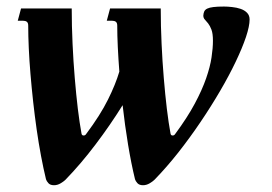

<svg xmlns="http://www.w3.org/2000/svg" viewBox="-20 -544 816 575"><path d="M331.1 -467.3Q331.1 -475.6 326.9 -478.8Q322.8 -481.9 315.4 -481.9H299.8L309.6 -518.6H461.4Q461.4 -466.3 463.9 -413.1Q466.3 -359.9 470.5 -310.3Q474.6 -260.7 479.7 -218Q484.9 -175.3 490.7 -144Q491.7 -138.2 497.1 -138.2Q502 -138.2 504.9 -143.1Q541 -191.9 563.2 -233.4Q585.4 -274.9 597.4 -309.6Q609.4 -344.2 613.5 -372.1Q617.7 -399.9 617.7 -421.9Q617.7 -443.4 613.3 -455.1Q608.9 -466.8 603.3 -473.9Q597.7 -481 593.3 -485.6Q588.9 -490.2 588.9 -497.6Q589.4 -504.9 591.8 -510Q594.2 -515.1 600.8 -518.3Q607.4 -521.5 619.1 -522.9Q630.9 -524.4 650.9 -524.4Q661.6 -524.4 675 -522.9Q688.5 -521.5 700.2 -517.6Q711.9 -513.7 719.7 -505.9Q727.5 -498 727.5 -485.8Q727.5 -465.8 716.6 -433.1Q705.6 -400.4 686 -359.4Q666.5 -318.4 639.4 -272Q612.3 -225.6 580.8 -179Q549.3 -132.3 514.2 -87.6Q479 -43 442.9 -5.9Q437.5 -0.5 428 5.1Q418.5 10.7 408.2 10.7Q397 10.7 391.4 4.4Q385.7 -2 384.3 -7.3Q373 -53.7 363.5 -111.1Q354 -168.5 347.2 -229Q310.1 -169.4 266.1 -111.3Q222.2 -53.2 176.3 -5.9Q170.9 -0.5 161.4 5.1Q151.9 10.7 141.6 10.7Q130.4 10.7 124.8 4.4Q119.1 -2 117.7 -7.3Q109.9 -39.6 102.8 -77.4Q95.7 -115.2 89.8 -156.2Q84 -197.3 79.3 -239.3Q74.7 -281.2 71.3 -321.8Q67.9 -362.3 66.2 -399.4Q64.5 -436.5 64.5 -467.3Q64.5 -475.6 60.3 -478.8Q56.2 -481.9 48.8 -481.9H33.2L43 -518.6H194.8Q194.8 -466.3 197.3 -413.1Q199.7 -359.9 203.9 -310.3Q208 -260.7 213.1 -218Q218.3 -175.3 224.1 -144Q225.1 -138.2 230.5 -138.2Q235.4 -138.2 238.3 -143.1Q280.3 -199.2 303.2 -245.4Q326.2 -291.5 337.4 -329.6Q334.5 -367.7 332.8 -402.8Q331.1 -438 331.1 -467.3Z"/></svg>

Font: Arian AMU Serif
Style: Bold Italic
Weight: 700
Italic angle: -15°
Designer: Ruben Hakobyan (Tarumian)
Foundry: Ruben Hakobyan (Tarumian)
Version: Version 1.002